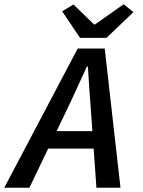

<svg xmlns="http://www.w3.org/2000/svg" viewBox="-53 -882 673 902"><path d="M-33 0 312 -654H439L513 0H400L374 -365Q370 -415 366.5 -466Q363 -517 360 -569H355Q331 -518 308.5 -468Q286 -418 261 -366L85 0ZM128 -184 148 -266H442L424 -184ZM323 -704 239 -829 292 -861 389 -767H393L528 -862L574 -825L447 -704Z"/></svg>

Font: Source Code Pro SemiBold
Style: Italic
Weight: 600
Italic angle: -11°
Monospace: yes
Designer: Paul D. Hunt, Teo Tuominen
Foundry: Adobe Systems Incorporated
Version: Version 1.016;hotconv 1.0.116;makeotfexe 2.5.65601